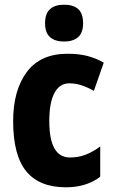

<svg xmlns="http://www.w3.org/2000/svg" viewBox="-20 -854 487 818"><path d="M261 -56Q148 -56 92 -124Q36 -192 36 -338Q36 -469 94 -547Q152 -625 268 -625Q318 -625 354.5 -615Q391 -605 422 -587L380 -467Q351 -483 326 -491Q301 -499 275 -499Q234 -499 212 -458Q190 -417 190 -338Q190 -183 278 -183Q314 -183 345 -195Q376 -207 407 -230V-101Q348 -56 261 -56ZM253 -834Q293 -834 313.5 -815Q334 -796 334 -755Q334 -714 312.5 -695.5Q291 -677 253 -677Q215 -677 193.5 -695.5Q172 -714 172 -755Q172 -796 193 -815Q214 -834 253 -834Z"/></svg>

Font: Noto Sans Malayalam UI Condensed ExtraBold
Style: Regular
Weight: 800
Width: 3
Designer: Jelle Bosma - Monotype Design Team
Foundry: Monotype Imaging Inc.
Version: Version 2.104; ttfautohint (v1.8.4.7-5d5b)